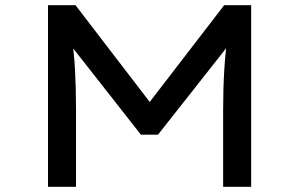

<svg xmlns="http://www.w3.org/2000/svg" viewBox="-20 -720 1154 740"><path d="M165 0V-700H271L577 -301H537L844 -700H948V0H840V-295Q840 -379 844.5 -452Q849 -525 860 -600L872 -560L589 -201H523L242 -559L253 -600Q265 -526 269 -453.5Q273 -381 273 -295V0Z"/></svg>

Font: Lexend Tera
Style: Regular
Weight: 400
Designer: Bonnie Shaver-Troup, Thomas Jockin
Foundry: Lexend
Version: Version 1.007